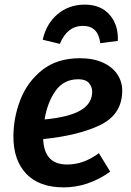

<svg xmlns="http://www.w3.org/2000/svg" viewBox="-20 -796 565 831"><path d="M167 -194Q171 -84 270 -84Q306 -84 339 -95.5Q372 -107 408 -133L457 -53Q361 15 256 15Q150 15 94 -43.5Q38 -102 38 -205Q38 -285 67.5 -362.5Q97 -440 161.5 -492Q226 -544 326 -544Q384 -544 425.5 -525Q467 -506 488 -474Q509 -442 509 -404Q509 -302 416 -256Q323 -210 167 -194ZM379 -399Q379 -420 365 -436.5Q351 -453 319 -453Q256 -453 220.5 -403Q185 -353 173 -279Q279 -289 329 -318.5Q379 -348 379 -399ZM165 -624Q180 -693 229 -734.5Q278 -776 347 -776Q416 -776 454.5 -732Q493 -688 490 -619L414 -609Q405 -684 339 -684Q271 -684 239 -606Z"/></svg>

Font: FiraGO Medium
Style: Italic
Weight: 500
Italic angle: -8°
Designer: bBox Type GmbH
Foundry: bBox Type GmbH
Version: Version 1.001